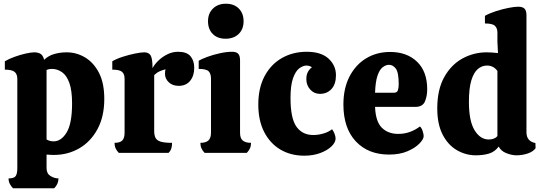

<svg xmlns="http://www.w3.org/2000/svg" viewBox="-20 -821 2906 1031"><path d="M50 190Q39 179 32.5 166Q26 153 26 137Q56 137 64.5 124Q73 111 73 82V-397Q73 -423 58.5 -435Q44 -447 6 -447V-492Q28 -505 58.5 -516Q89 -527 118 -533.5Q147 -540 164 -540Q184 -540 197.5 -532Q211 -524 217 -500Q240 -522 271.5 -531Q303 -540 338 -540Q391 -540 437 -512.5Q483 -485 511.5 -430Q540 -375 540 -290Q540 -195 503.5 -127.5Q467 -60 405.5 -24.5Q344 11 269 11Q261 11 251 10.5Q241 10 230 9V82Q230 111 251 124Q272 137 294 137Q294 167 271 190ZM268 -62Q309 -62 338 -110Q367 -158 367 -266Q367 -335 352.5 -375.5Q338 -416 313 -433.5Q288 -451 258 -451Q242 -451 230 -445V-72Q247 -62 268 -62Z M618 0Q607 -11 601 -24Q595 -37 595 -54Q624 -54 636.5 -66.5Q649 -79 649 -109V-398Q649 -424 635 -435.5Q621 -447 583 -447V-492Q607 -506 640 -516.5Q673 -527 705 -533.5Q737 -540 755 -540Q778 -540 788.5 -524Q799 -508 799 -455Q810 -476 831.5 -496.5Q853 -517 880 -530Q907 -543 936 -543Q983 -543 1003 -519Q1023 -495 1023 -457Q1023 -414 1001 -387Q979 -360 940 -360Q906 -360 886 -379.5Q866 -399 866 -424Q866 -440 869 -449Q853 -445 838 -438.5Q823 -432 808 -418V-118Q808 -95 815 -81Q822 -67 842.5 -60.5Q863 -54 904 -54Q904 -37 900 -24Q896 -11 885 0Z M1191 -613Q1148 -613 1122.5 -638.5Q1097 -664 1097 -707Q1097 -749 1123.5 -775Q1150 -801 1193 -801Q1237 -801 1262.5 -775Q1288 -749 1288 -707Q1288 -664 1261.5 -638.5Q1235 -613 1191 -613ZM1079 0Q1068 -11 1062 -24Q1056 -37 1056 -54Q1085 -54 1099 -66.5Q1113 -79 1113 -109V-399Q1113 -425 1100.5 -438Q1088 -451 1047 -451V-495Q1062 -504 1093 -515.5Q1124 -527 1160.5 -535Q1197 -543 1226 -543Q1249 -543 1259 -532.5Q1269 -522 1269 -497V-108Q1269 -78 1284 -66Q1299 -54 1328 -54Q1328 -37 1322 -24Q1316 -11 1305 0Z M1614 15Q1541 15 1485.5 -18Q1430 -51 1398.5 -112.5Q1367 -174 1367 -260Q1367 -349 1401 -412.5Q1435 -476 1494 -509.5Q1553 -543 1627 -543Q1704 -543 1744 -506.5Q1784 -470 1784 -417Q1784 -369 1760 -343Q1736 -317 1698 -317Q1667 -317 1646 -340Q1625 -363 1625 -396Q1625 -420 1633.5 -435Q1642 -450 1655 -460Q1645 -466 1638.5 -467.5Q1632 -469 1626 -469Q1607 -469 1587 -454Q1567 -439 1553.5 -401Q1540 -363 1540 -295Q1540 -185 1572 -140.5Q1604 -96 1662 -96Q1689 -96 1716.5 -104Q1744 -112 1763 -127Q1771 -117 1776.5 -102.5Q1782 -88 1782 -77Q1782 -56 1759.5 -34.5Q1737 -13 1699 1Q1661 15 1614 15Z M2069 9Q1957 9 1890.5 -62Q1824 -133 1824 -260Q1824 -347 1857 -410.5Q1890 -474 1946.5 -508Q2003 -542 2075 -542Q2165 -542 2219.5 -489.5Q2274 -437 2274 -342Q2274 -304 2261.5 -275.5Q2249 -247 2210 -247H1994Q1997 -168 2030.5 -135Q2064 -102 2118 -102Q2152 -102 2181 -112.5Q2210 -123 2235 -142Q2244 -134 2249.5 -117.5Q2255 -101 2255 -90Q2255 -74 2232.5 -50.5Q2210 -27 2168.5 -9Q2127 9 2069 9ZM1994 -323H2095Q2112 -323 2116.5 -336Q2121 -349 2121 -368Q2121 -432 2105.5 -452.5Q2090 -473 2069 -473Q2052 -473 2035 -460Q2018 -447 2007 -414.5Q1996 -382 1994 -323Z M2535 13Q2481 13 2433.5 -14.5Q2386 -42 2357 -98Q2328 -154 2328 -239Q2328 -340 2365.5 -407Q2403 -474 2463.5 -507Q2524 -540 2593 -540Q2606 -540 2622 -539Q2638 -538 2654 -536L2651 -596V-646Q2651 -669 2638 -682Q2625 -695 2584 -695V-736Q2609 -750 2643 -761Q2677 -772 2710 -778.5Q2743 -785 2763 -785Q2786 -785 2796.5 -774.5Q2807 -764 2807 -739V-111Q2807 -62 2855 -53L2856 -25Q2842 -6 2813 3.5Q2784 13 2754 13Q2728 13 2699 1.5Q2670 -10 2658 -34Q2637 -6 2606.5 3.5Q2576 13 2535 13ZM2604 -72Q2635 -72 2651 -90V-440Q2630 -469 2595 -469Q2568 -469 2546 -450.5Q2524 -432 2511 -389.5Q2498 -347 2498 -274Q2498 -171 2528.5 -121.5Q2559 -72 2604 -72Z"/></svg>

Font: Calistoga
Style: Regular
Weight: 400
Designer: Yvonne Schuttler, Eben Sorkin
Foundry: www.sorkintype.com
Version: Version 1.010; ttfautohint (v1.8.4.7-5d5b)